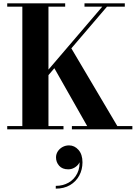

<svg xmlns="http://www.w3.org/2000/svg" viewBox="-20 -770 820 1143"><path d="M150 -217 589 -730.5H483V-750H723V-730.5H617L178 -217ZM23 0V-19.5H113V-730.5H23V-750H368V-730.5H268.5V-19.5H358V0ZM408 0V-19.5H499L295 -379L398 -493.5L678.5 -19.5H768V0ZM312 353V336.5Q355 336.5 388.8 317Q422.5 297.5 440.2 261.5Q458 225.5 452.5 177H457.5Q458 191.5 448.2 205.5Q438.5 219.5 422 228.8Q405.5 238 386 238Q351 238 332.2 216.8Q313.5 195.5 313.5 167Q313.5 147.5 324 131.2Q334.5 115 352.2 105.2Q370 95.5 391 95.5Q423.5 95.5 447.2 122.2Q471 149 471 196Q471 239.5 451.8 275.2Q432.5 311 396.8 332Q361 353 312 353Z"/></svg>

Font: Bodoni Moda
Style: Bold
Weight: 700
Designer: Owen Earl
Foundry: indestructible type
Version: Version 2.005